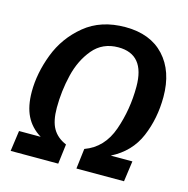

<svg xmlns="http://www.w3.org/2000/svg" viewBox="-104 -807 891 908"><g transform="rotate(15 341.5 -353.0)"><path d="M659 -433Q659 -328 621 -238Q583 -148 490 -101H596L582 0H349L361 -99Q452 -132 487.5 -233.5Q523 -335 523 -447Q523 -605 393 -605Q316 -605 269.5 -549.5Q223 -494 204 -414.5Q185 -335 185 -254Q185 -189 206 -152.5Q227 -116 272 -97L260 0H27L41 -101H147Q98 -131 74.5 -178.5Q51 -226 51 -297Q51 -387 87 -481.5Q123 -576 202 -641Q281 -706 401 -706Q523 -706 591 -632.5Q659 -559 659 -433Z"/></g></svg>

Font: FiraGO Medium
Style: Italic
Weight: 500
Italic angle: -8°
Designer: bBox Type GmbH
Foundry: bBox Type GmbH
Version: Version 1.001